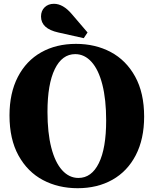

<svg xmlns="http://www.w3.org/2000/svg" viewBox="-20 -981 809 1011"><path d="M380 -750Q482 -750 563 -707Q644 -664 691.5 -578Q739 -492 739 -367Q739 -249 695 -164Q651 -79 572 -34.5Q493 10 389 10Q287 10 206 -33Q125 -76 77.5 -162Q30 -248 30 -373Q30 -491 74 -576Q118 -661 197 -705.5Q276 -750 380 -750ZM393 -44Q462 -44 500.5 -122Q539 -200 539 -347Q539 -457 519 -535.5Q499 -614 462 -655Q425 -696 376 -696Q307 -696 268.5 -617Q230 -538 230 -392Q230 -282 250 -204Q270 -126 307 -85Q344 -44 393 -44ZM196 -894Q196 -924 215 -942.5Q234 -961 264 -961Q312 -961 358 -907L441 -810L421 -780L287 -810Q196 -830 196 -894Z"/></svg>

Font: Minipax
Style: Bold
Weight: 700
Designer: Raphaël Ronot, Igor Stepanchenko (Cyrillic)
Foundry: steppetype
Version: Version 1.002